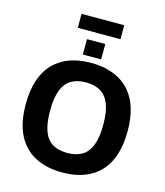

<svg xmlns="http://www.w3.org/2000/svg" viewBox="-137 -1057 1008 1173"><g transform="rotate(15 367.0 -470.5)"><path d="M366.8 13Q267.8 13 195.6 -24.6Q123.4 -62.2 84.2 -138.5Q45 -214.8 45 -333Q45 -504.2 128.7 -591.9Q212.4 -679.6 366.8 -679.6Q465.8 -679.6 538.2 -642Q610.6 -604.4 649.8 -527.6Q689 -450.8 689 -333.6Q689 -162.4 605.1 -74.7Q521.2 13 366.8 13ZM366.8 -110.2Q421.8 -110.2 459.2 -132.3Q496.6 -154.4 515.9 -203.4Q535.2 -252.4 535.2 -334.2Q535.2 -415.4 515.9 -463.9Q496.6 -512.4 459.2 -534.4Q421.8 -556.4 366.8 -556.4Q311.8 -556.4 274.3 -534.1Q236.8 -511.8 217.8 -462.7Q198.8 -413.6 198.8 -332.4Q198.8 -251.2 217.8 -202.2Q236.8 -153.2 274.3 -131.7Q311.8 -110.2 366.8 -110.2ZM303.6 -716V-813H419.2V-716ZM231.4 -865.6V-954H501.4V-865.6Z"/></g></svg>

Font: Maven Pro VF Beta
Style: Regular
Weight: 400
Designer: Joe Prince
Foundry: Joe Prince
Version: Version 2.002